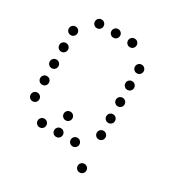

<svg xmlns="http://www.w3.org/2000/svg" viewBox="-175 -803 950 1006"><g transform="rotate(30 300.0 -300.0)"><path d="M149 -676Q139 -676 131.5 -668.5Q124 -661 124 -651V-649Q124 -639 131.5 -631.5Q139 -624 149 -624H151Q161 -624 168.5 -631.5Q176 -639 176 -649V-651Q176 -661 168.5 -668.5Q161 -676 151 -676ZM249 -676Q239 -676 231.5 -668.5Q224 -661 224 -651V-649Q224 -639 231.5 -631.5Q239 -624 249 -624H251Q261 -624 268.5 -631.5Q276 -639 276 -649V-651Q276 -661 268.5 -668.5Q261 -676 251 -676ZM349 -676Q339 -676 331.5 -668.5Q324 -661 324 -651V-649Q324 -639 331.5 -631.5Q339 -624 349 -624H351Q361 -624 368.5 -631.5Q376 -639 376 -649V-651Q376 -661 368.5 -668.5Q361 -676 351 -676ZM49 -576Q39 -576 31.5 -568.5Q24 -561 24 -551V-549Q24 -539 31.5 -531.5Q39 -524 49 -524H51Q61 -524 68.5 -531.5Q76 -539 76 -549V-551Q76 -561 68.5 -568.5Q61 -576 51 -576ZM449 -576Q439 -576 431.5 -568.5Q424 -561 424 -551V-549Q424 -539 431.5 -531.5Q439 -524 449 -524H451Q461 -524 468.5 -531.5Q476 -539 476 -549V-551Q476 -561 468.5 -568.5Q461 -576 451 -576ZM49 -476Q39 -476 31.5 -468.5Q24 -461 24 -451V-449Q24 -439 31.5 -431.5Q39 -424 49 -424H51Q61 -424 68.5 -431.5Q76 -439 76 -449V-451Q76 -461 68.5 -468.5Q61 -476 51 -476ZM449 -476Q439 -476 431.5 -468.5Q424 -461 424 -451V-449Q424 -439 431.5 -431.5Q439 -424 449 -424H451Q461 -424 468.5 -431.5Q476 -439 476 -449V-451Q476 -461 468.5 -468.5Q461 -476 451 -476ZM49 -376Q39 -376 31.5 -368.5Q24 -361 24 -351V-349Q24 -339 31.5 -331.5Q39 -324 49 -324H51Q61 -324 68.5 -331.5Q76 -339 76 -349V-351Q76 -361 68.5 -368.5Q61 -376 51 -376ZM449 -376Q439 -376 431.5 -368.5Q424 -361 424 -351V-349Q424 -339 431.5 -331.5Q439 -324 449 -324H451Q461 -324 468.5 -331.5Q476 -339 476 -349V-351Q476 -361 468.5 -368.5Q461 -376 451 -376ZM49 -276Q39 -276 31.5 -268.5Q24 -261 24 -251V-249Q24 -239 31.5 -231.5Q39 -224 49 -224H51Q61 -224 68.5 -231.5Q76 -239 76 -249V-251Q76 -261 68.5 -268.5Q61 -276 51 -276ZM449 -276Q439 -276 431.5 -268.5Q424 -261 424 -251V-249Q424 -239 431.5 -231.5Q439 -224 449 -224H451Q461 -224 468.5 -231.5Q476 -239 476 -249V-251Q476 -261 468.5 -268.5Q461 -276 451 -276ZM49 -176Q39 -176 31.5 -168.5Q24 -161 24 -151V-149Q24 -139 31.5 -131.5Q39 -124 49 -124H51Q61 -124 68.5 -131.5Q76 -139 76 -149V-151Q76 -161 68.5 -168.5Q61 -176 51 -176ZM249 -176Q239 -176 231.5 -168.5Q224 -161 224 -151V-149Q224 -139 231.5 -131.5Q239 -124 249 -124H251Q261 -124 268.5 -131.5Q276 -139 276 -149V-151Q276 -161 268.5 -168.5Q261 -176 251 -176ZM449 -176Q439 -176 431.5 -168.5Q424 -161 424 -151V-149Q424 -139 431.5 -131.5Q439 -124 449 -124H451Q461 -124 468.5 -131.5Q476 -139 476 -149V-151Q476 -161 468.5 -168.5Q461 -176 451 -176ZM149 -76Q139 -76 131.5 -68.5Q124 -61 124 -51V-49Q124 -39 131.5 -31.5Q139 -24 149 -24H151Q161 -24 168.5 -31.5Q176 -39 176 -49V-51Q176 -61 168.5 -68.5Q161 -76 151 -76ZM249 -76Q239 -76 231.5 -68.5Q224 -61 224 -51V-49Q224 -39 231.5 -31.5Q239 -24 249 -24H251Q261 -24 268.5 -31.5Q276 -39 276 -49V-51Q276 -61 268.5 -68.5Q261 -76 251 -76ZM349 -76Q339 -76 331.5 -68.5Q324 -61 324 -51V-49Q324 -39 331.5 -31.5Q339 -24 349 -24H351Q361 -24 368.5 -31.5Q376 -39 376 -49V-51Q376 -61 368.5 -68.5Q361 -76 351 -76ZM449 24Q439 24 431.5 31.5Q424 39 424 49V51Q424 61 431.5 68.5Q439 76 449 76H451Q461 76 468.5 68.5Q476 61 476 51V49Q476 39 468.5 31.5Q461 24 451 24Z"/></g></svg>

Font: Doto Rounded
Style: Regular
Weight: 400
Monospace: yes
Version: Version 1.000